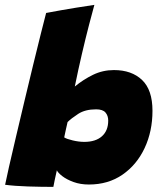

<svg xmlns="http://www.w3.org/2000/svg" viewBox="-30 -740 650 770"><path d="M-9.5 1Q-5.5 -19.5 6 -70.5Q17.5 -121.5 33.8 -190.2Q50 -259 68 -334.5Q86 -410 103.2 -480.8Q120.5 -551.5 134.2 -606.5Q148 -661.5 155 -688Q162 -689.5 215.2 -699Q268.5 -708.5 348.5 -720.5Q340.5 -692 327 -640Q313.5 -588 298.5 -523.8Q283.5 -459.5 270 -393Q304 -421 343 -440Q382 -459 427 -459Q498 -459 539.8 -419.2Q581.5 -379.5 581.5 -295.5Q581.5 -213.5 550 -146.2Q518.5 -79 461.2 -39.5Q404 0 326.5 0Q292.5 0 265 -10Q237.5 -20 220 -33.5Q202.5 -47 198 -57Q194.5 -42.5 189.8 -19.8Q185 3 184 9.5Q137 9.5 82.2 7.8Q27.5 6 -9.5 1ZM227.5 -189Q237.5 -182.5 262 -176.8Q286.5 -171 308 -171Q353.5 -171 378.8 -193.5Q404 -216 404 -256.5Q404 -276 393 -288.8Q382 -301.5 355.5 -301.5Q311.5 -301.5 283.5 -283.2Q255.5 -265 241 -250.5Q239 -242.5 234.2 -220.5Q229.5 -198.5 227.5 -189Z"/></svg>

Font: Grandstander Black
Style: Italic
Weight: 900
Italic angle: -15°
Designer: Tyler Finck
Foundry: Etcetera Type Co
Version: Version 1.200; ttfautohint (v1.8.3)